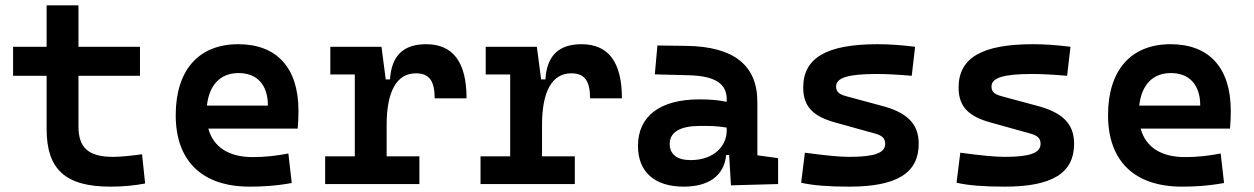

<svg xmlns="http://www.w3.org/2000/svg" viewBox="-20 -694 4728 724"><path d="M396.5 9.8C443.8 9.8 483.4 5.9 527.3 -2L515.6 -112.3C470.7 -106.4 437 -102.5 406.2 -102.5C313.5 -102.5 275.9 -136.7 275.9 -217.3V-408.2H507.8V-517.6H275.9V-673.8H155.8V-517.6H29.3V-408.2H155.8V-207.5C155.8 -55.7 226.1 9.8 396.5 9.8Z M921.4 9.8C962.4 9.8 1015.6 7.8 1080.1 -3.9L1067.4 -115.2C1022 -106.4 978.5 -101.6 933.1 -101.6C843.3 -101.6 784.7 -138.7 765.6 -209H1102.5C1104.5 -230 1105.5 -251.5 1105.5 -275.9C1105.5 -439.5 1022.9 -527.3 878.4 -527.3C728.5 -527.3 642.6 -428.7 642.6 -259.8C642.6 -85.9 743.2 9.8 921.4 9.8ZM760.3 -295.9C769 -374.5 811.5 -418.5 879.4 -418.5C948.7 -418.5 990.2 -375 990.2 -295.9Z M1438 -222.7C1438 -347.2 1474.6 -417.5 1548.3 -417.5C1597.7 -417.5 1619.1 -390.1 1619.1 -323.2H1739.3C1739.3 -459.5 1688.5 -527.3 1586.9 -527.3C1501 -527.3 1456.1 -483.9 1450.7 -394.5H1434.6L1418.5 -517.6H1225.6V-413.1H1317.9V-104.5H1206.1V0H1561.5V-104.5H1438Z M2023.9 -222.7C2023.9 -347.2 2060.5 -417.5 2134.3 -417.5C2183.6 -417.5 2205.1 -390.1 2205.1 -323.2H2325.2C2325.2 -459.5 2274.4 -527.3 2172.9 -527.3C2086.9 -527.3 2042 -483.9 2036.6 -394.5H2020.5L2004.4 -517.6H1811.5V-413.1H1903.8V-104.5H1792V0H2147.5V-104.5H2023.9Z M2736.3 4.9 2914.1 0V-97.7L2835.9 -108.4V-309.6C2835.9 -446.3 2749 -518.6 2568.4 -521L2459 -522.5L2449.2 -413.6L2578.1 -410.2C2672.4 -407.7 2720.2 -380.9 2720.2 -320.3V-310.1C2690.4 -316.4 2658.2 -319.3 2617.7 -319.3C2469.7 -319.3 2385.7 -256.8 2385.7 -143.6C2385.7 -45.4 2448.7 9.8 2558.1 9.8C2650.9 9.8 2710 -29.8 2718.3 -109.4H2729.5ZM2720.2 -212.9V-200.2C2720.2 -146.5 2674.8 -90.3 2584.5 -90.3C2533.2 -90.3 2505.4 -111.8 2505.4 -151.4C2505.4 -196.3 2545.4 -219.2 2620.6 -219.2C2654.8 -219.2 2685.1 -219.2 2720.2 -212.9Z M3182.6 9.8C3361.8 9.8 3444.3 -41.5 3444.3 -151.9C3444.3 -229 3398.4 -271 3301.8 -295.9L3176.8 -329.6C3146.5 -337.4 3132.8 -345.7 3132.8 -367.7C3132.8 -400.9 3178.2 -415 3286.1 -415C3319.8 -415 3361.3 -413.1 3418 -408.2L3430.7 -517.6C3380.4 -523.9 3335.4 -527.3 3289.1 -527.3C3097.2 -527.3 3008.8 -476.1 3008.8 -363.8C3008.8 -290.5 3047.9 -254.4 3130.4 -231.9L3279.3 -190.4C3305.7 -183.1 3317.9 -173.3 3317.9 -151.4C3317.9 -117.2 3277.3 -102.5 3182.6 -102.5C3145 -102.5 3091.3 -107.9 3015.1 -118.2L3001 -4.9C3046.9 5.4 3104 9.8 3182.6 9.8Z M3768.6 9.8C3947.8 9.8 4030.3 -41.5 4030.3 -151.9C4030.3 -229 3984.4 -271 3887.7 -295.9L3762.7 -329.6C3732.4 -337.4 3718.8 -345.7 3718.8 -367.7C3718.8 -400.9 3764.2 -415 3872.1 -415C3905.8 -415 3947.3 -413.1 4003.9 -408.2L4016.6 -517.6C3966.3 -523.9 3921.4 -527.3 3875 -527.3C3683.1 -527.3 3594.7 -476.1 3594.7 -363.8C3594.7 -290.5 3633.8 -254.4 3716.3 -231.9L3865.2 -190.4C3891.6 -183.1 3903.8 -173.3 3903.8 -151.4C3903.8 -117.2 3863.3 -102.5 3768.6 -102.5C3731 -102.5 3677.2 -107.9 3601.1 -118.2L3586.9 -4.9C3632.8 5.4 3689.9 9.8 3768.6 9.8Z M4437 9.8C4478 9.8 4531.2 7.8 4595.7 -3.9L4583 -115.2C4537.6 -106.4 4494.1 -101.6 4448.7 -101.6C4358.9 -101.6 4300.3 -138.7 4281.2 -209H4618.2C4620.1 -230 4621.1 -251.5 4621.1 -275.9C4621.1 -439.5 4538.6 -527.3 4394 -527.3C4244.1 -527.3 4158.2 -428.7 4158.2 -259.8C4158.2 -85.9 4258.8 9.8 4437 9.8ZM4275.9 -295.9C4284.7 -374.5 4327.1 -418.5 4395 -418.5C4464.4 -418.5 4505.9 -375 4505.9 -295.9Z"/></svg>

Font: Cascadia Code NF SemiBold
Style: Regular
Weight: 600
Monospace: yes
Designer: Aaron Bell
Foundry: Saja Typeworks
Version: Version 2404.023